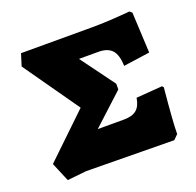

<svg xmlns="http://www.w3.org/2000/svg" viewBox="-98 -615 739 724"><g transform="rotate(-20 271.5 -253.0)"><path d="M24 -70 195 -234 39 -456 54 -504H341Q402 -504 492 -512L501 -504L509 -341L403 -326Q402 -370 384.5 -389.5Q367 -409 330 -409H252L352 -273V-250L228 -136H333Q367 -136 384 -150.5Q401 -165 406 -197L511 -205L516 -199Q503 -63 503 -16L485 2L133 -2L56 6Z"/></g></svg>

Font: Alegreya SC Black
Style: Regular
Weight: 900
Designer: Juan Pablo del Peral
Foundry: Huerta Tipografica
Version: Version 2.007; ttfautohint (v1.6)